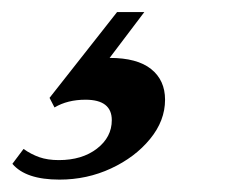

<svg xmlns="http://www.w3.org/2000/svg" viewBox="-96 -36 364 310"><path d="M0 254Q-54.5 254 -76 228.5L-58 204.5Q-46 213 -32.5 217.8Q-19 222.5 -1 222.5Q36.5 222.5 60.5 204Q84.5 185.5 84.5 158Q84.5 125 42 125Q13 125 -8 137.5L-16 122L93 -16.5H137L81 57.5Q125.5 57.5 148 75.5Q170.5 93.5 170.5 125Q170.5 159 146.2 188.5Q122 218 83.2 236Q44.5 254 0 254Z"/></svg>

Font: Libre Caslon Text Medium Italic
Style: Regular
Weight: 500
Italic angle: -22.583°
Designer: Pablo Impallari, Rodrigo Fuenzalida, Katja Schimmel
Foundry: Pablo Impallari, Rodrigo Fuenzalida
Version: Version 2.000